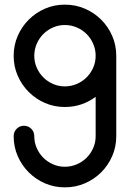

<svg xmlns="http://www.w3.org/2000/svg" viewBox="-20 -794 583 829"><path d="M260 15Q214 15 174 -2.5Q134 -20 104 -50Q74 -80 56.5 -120Q39 -160 39 -206Q39 -225 52 -238Q65 -251 83 -251Q102 -251 115 -238Q128 -225 128 -206Q128 -179 138.5 -155Q149 -131 167 -113Q185 -95 209 -84.5Q233 -74 260 -74Q287 -74 311.5 -84.5Q336 -95 354 -113Q372 -131 382.5 -155Q393 -179 393 -206V-376Q365 -355 331.5 -343.5Q298 -332 260 -332Q214 -332 174 -349.5Q134 -367 104 -397Q74 -427 56.5 -467Q39 -507 39 -553Q39 -599 56.5 -639Q74 -679 104 -709Q134 -739 174 -756.5Q214 -774 260 -774Q306 -774 346.5 -756.5Q387 -739 417 -709Q447 -679 464.5 -639Q482 -599 482 -553V-206Q482 -160 464.5 -120Q447 -80 417 -50Q387 -20 346.5 -2.5Q306 15 260 15ZM260 -686Q233 -686 209 -675.5Q185 -665 167 -647Q149 -629 138.5 -604.5Q128 -580 128 -553Q128 -526 138.5 -502Q149 -478 167 -460Q185 -442 209 -431.5Q233 -421 260 -421Q287 -421 311.5 -431.5Q336 -442 354 -460Q372 -478 382.5 -502Q393 -526 393 -553Q393 -580 382.5 -604.5Q372 -629 354 -647Q336 -665 311.5 -675.5Q287 -686 260 -686Z"/></svg>

Font: Hanken
Style: Book
Weight: 400
Designer: Alfredo Marco Pradil
Foundry: Hanken Design Co.
Version: Version 2.06 2014